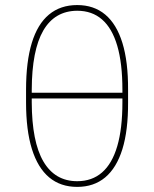

<svg xmlns="http://www.w3.org/2000/svg" viewBox="-20 -729 609 759"><path d="M475.6 -362.3V-339.8H94.7V-362.3ZM486.3 -374V-324.2Q486.8 -213.9 463.9 -139.6Q440.9 -65.4 396 -27.8Q351.1 9.8 285.2 9.8Q219.2 9.8 174.3 -27.8Q129.4 -65.4 106.2 -139.6Q83 -213.9 83 -324.2V-374Q83 -484.9 105.7 -559.3Q128.4 -633.8 173.6 -671.4Q218.8 -709 285.2 -709Q351.1 -709 396 -671.4Q440.9 -633.8 463.9 -559.3Q486.8 -484.9 486.3 -374ZM463.9 -324.2V-374Q463.9 -478.5 443.6 -547.9Q423.3 -617.2 383.5 -651.9Q343.8 -686.5 285.2 -686.5Q196.3 -686 151.1 -608.2Q106 -530.3 105.5 -374V-324.2Q106 -168.5 151.6 -90.6Q197.3 -12.7 285.2 -12.7Q343.8 -12.7 383.5 -47.4Q423.3 -82 443.6 -151.4Q463.9 -220.7 463.9 -324.2Z"/></svg>

Font: Inter Tight Thin
Style: Regular
Weight: 250
Designer: Rasmus Andersson
Foundry: rsms
Version: Version 3.004